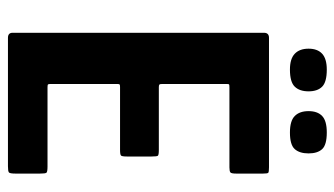

<svg xmlns="http://www.w3.org/2000/svg" viewBox="-204 -658 862 495"><g transform="rotate(90 227.5 -411.0)"><path d="M78 0Q65 0 65 -12V-660Q65 -673 78 -673H412Q424 -673 426 -671Q428 -669 428 -658V-588Q428 -576 425 -573.5Q422 -571 412 -571H206Q199 -571 198 -570Q197 -569 197 -563V-398Q197 -392 198.5 -390.5Q200 -389 205 -389H367Q380 -389 382 -386.5Q384 -384 384 -370V-307Q384 -294 381.5 -291.5Q379 -289 367 -289H205Q200 -289 198.5 -288Q197 -287 197 -282V-111Q197 -105 198 -103.5Q199 -102 205 -102H410Q424 -102 426 -99Q428 -96 428 -83V-19Q428 -5 425 -2.5Q422 0 409 0ZM216 -775Q216 -752 204 -739.5Q192 -727 160 -727Q132 -727 119 -739.5Q106 -752 106 -775Q106 -798 119 -810Q132 -822 160 -822Q192 -822 204 -810Q216 -798 216 -775ZM376 -775Q376 -752 365 -739.5Q354 -727 322 -727Q292 -727 279.5 -739.5Q267 -752 267 -775Q267 -798 279.5 -810Q292 -822 322 -822Q354 -822 365 -810Q376 -798 376 -775Z"/></g></svg>

Font: Glory
Style: Bold
Weight: 700
Designer: Robert Leuschke
Foundry: Robert Leuschke
Version: Version 1.011